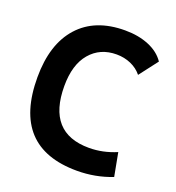

<svg xmlns="http://www.w3.org/2000/svg" viewBox="-130 -807 846 922"><g transform="rotate(20 293.0 -346.5)"><path d="M365.2 9.8Q33.7 9.8 33.7 -347.7Q33.7 -517.1 117.2 -610.1Q200.7 -703.1 353.5 -703.1Q422.4 -703.1 475.6 -680.9Q528.8 -658.7 556.2 -617.7L483.9 -523.4Q461.9 -550.8 428 -565.7Q394 -580.6 354.5 -580.6Q270.5 -580.6 220 -521.2Q169.4 -461.9 169.4 -352.5Q169.4 -113.3 381.8 -113.3Q452.6 -113.3 521.5 -142.6L543.9 -23.4Q459 9.8 365.2 9.8Z"/></g></svg>

Font: Cascadia Code PL
Style: Regular
Weight: 400
Monospace: yes
Designer: Aaron Bell
Foundry: Saja Typeworks
Version: Version 2102.003